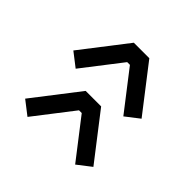

<svg xmlns="http://www.w3.org/2000/svg" viewBox="-77 -617 834 834"><g transform="rotate(-45 340.0 -200.5)"><path d="M65 -53.6 113.9 9.6 323.5 -152.4V-247.6L113.9 -409.6L65 -346.4L243.5 -208.4V-191.6ZM361 -53.6 409.9 9.6 619.5 -152.4V-247.6L409.9 -409.6L361 -346.4L539.5 -208.4V-191.6Z"/></g></svg>

Font: KetosagCBd
Style: Regular
Weight: 500
Designer: gluk
Foundry: gluk
Version: Version 00.0024